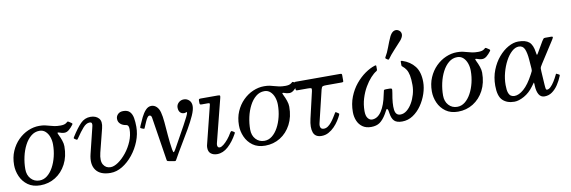

<svg xmlns="http://www.w3.org/2000/svg" viewBox="-59 -1290 5246 1765"><g transform="rotate(-10 2564.0 -408.0)"><path d="M287 -530Q319 -530 341 -525.2Q363 -520.5 382.5 -514.5Q402 -508.5 425.2 -503.8Q448.5 -499 482.5 -499Q499.5 -499 513.8 -502.2Q528 -505.5 538 -513.5Q545.5 -519.5 549.2 -522.5Q553 -525.5 562 -520L581 -507.5Q589 -502.5 591.5 -498.5Q594 -494.5 588 -486.5Q568.5 -460.5 548.2 -444Q528 -427.5 507 -427.5Q494.5 -427.5 482.5 -430.2Q470.5 -433 460.5 -437Q446.5 -442 443.2 -439Q440 -436 449 -418Q462.5 -391.5 473 -361Q483.5 -330.5 483.5 -305Q483.5 -210 446.2 -139.2Q409 -68.5 345.8 -29.2Q282.5 10 204.5 10Q135.5 10 89.5 -23.2Q43.5 -56.5 20.8 -108.2Q-2 -160 -2 -215Q-2 -286.5 23 -344.2Q48 -402 89.8 -443.8Q131.5 -485.5 183 -507.8Q234.5 -530 287 -530ZM93 -160Q93 -104.5 124.5 -69.8Q156 -35 205 -35Q244 -35 276.5 -60.5Q309 -86 333 -129.8Q357 -173.5 370.2 -228Q383.5 -282.5 383.5 -340Q383.5 -377 371.8 -410.2Q360 -443.5 337.2 -464.2Q314.5 -485 281.5 -485Q237.5 -485 202.5 -456.2Q167.5 -427.5 143 -380.2Q118.5 -333 105.8 -275.5Q93 -218 93 -160Z M708 -194 764.5 -424Q767 -434 769.8 -447Q772.5 -460 769 -470Q765.5 -480 748.5 -480Q718 -480 687.5 -445.5Q657 -411 623 -360Q618 -352 613.5 -347Q609 -342 602.5 -346L590 -354Q581.5 -359.5 581 -362.8Q580.5 -366 585.5 -374Q633.5 -450 672.5 -490Q711.5 -530 765.5 -530Q815 -530 842.2 -500.5Q869.5 -471 853.5 -408L798.5 -190Q780 -115.5 802.8 -78.8Q825.5 -42 869 -42Q901.5 -42 941.2 -69.2Q981 -96.5 1017.5 -142Q1054 -187.5 1077.5 -243.5Q1101 -299.5 1101 -357Q1101 -373.5 1095.8 -385Q1090.5 -396.5 1074 -399Q1043.5 -403.5 1023.5 -422Q1003.5 -440.5 1003.5 -469Q1003.5 -494 1021.8 -512Q1040 -530 1071.5 -530Q1112.5 -530 1132.8 -508.2Q1153 -486.5 1159.5 -449.5Q1166 -412.5 1166 -367Q1166 -299.5 1139.8 -232.8Q1113.5 -166 1069.2 -111Q1025 -56 970.8 -23Q916.5 10 860 10Q764.5 10 724.5 -44.5Q684.5 -99 708 -194Z M1619.5 -414Q1597 -414 1583.2 -430Q1569.5 -446 1569.5 -474.5Q1569.5 -501 1589.8 -520Q1610 -539 1639 -539Q1667.5 -539 1688.2 -519.2Q1709 -499.5 1709 -465Q1709 -431 1685.8 -378.8Q1662.5 -326.5 1626.2 -263.5Q1590 -200.5 1549.5 -134Q1509 -67.5 1474.5 -5Q1470 2.5 1467.5 4.5Q1465 6.5 1455.5 5L1400.5 -5Q1388.5 -7 1387 -17L1323 -424.5Q1319.5 -447 1301.5 -447Q1291 -447 1281 -432Q1271 -417 1261.5 -395Q1252 -373 1242.5 -351Q1239 -342 1237.2 -338.2Q1235.5 -334.5 1225.5 -338L1211.5 -343.5Q1199 -348.5 1199.2 -352.5Q1199.5 -356.5 1204.5 -368Q1220.5 -406 1239 -443.8Q1257.5 -481.5 1281 -506.8Q1304.5 -532 1334.5 -532Q1361 -532 1382 -512.5Q1403 -493 1412.5 -457.5Q1422.5 -421 1427.5 -363Q1432.5 -305 1437.8 -237.8Q1443 -170.5 1453.5 -105Q1458.5 -75 1464.5 -77.2Q1470.5 -79.5 1482.5 -101Q1512 -154.5 1541.2 -206.5Q1570.5 -258.5 1594.5 -302.5Q1618.5 -346.5 1633 -376Q1647.5 -405.5 1647.5 -414Q1647.5 -420 1644 -420Q1641.5 -420 1635.8 -417Q1630 -414 1619.5 -414Z M1972 -495 1869 -89Q1868 -85 1867.5 -80Q1867 -75 1867 -71Q1867 -63 1871.5 -55Q1876 -47 1888.5 -47Q1903.5 -47 1924.8 -63.8Q1946 -80.5 1968 -107Q1990 -133.5 2006.5 -163.5Q2010.5 -170.5 2015.2 -174.2Q2020 -178 2028 -173L2039.5 -166Q2046 -162.5 2047.8 -159.2Q2049.5 -156 2044.5 -147Q2007 -78 1958.5 -34Q1910 10 1855 10Q1820 10 1797 -7.8Q1774 -25.5 1774 -63Q1774 -67 1774.5 -73.8Q1775 -80.5 1776 -85L1866.5 -448Q1869 -459 1866 -462Q1863 -465 1850.5 -465H1794.5Q1782 -465 1778.2 -468.2Q1774.5 -471.5 1774.5 -484V-504Q1774.5 -514.5 1778.8 -517.2Q1783 -520 1792.5 -520H1950.5Q1970 -520 1973 -516Q1976 -512 1972 -495Z M2386 -530Q2418 -530 2440 -525.2Q2462 -520.5 2481.5 -514.5Q2501 -508.5 2524.2 -503.8Q2547.5 -499 2581.5 -499Q2598.5 -499 2612.8 -502.2Q2627 -505.5 2637 -513.5Q2644.5 -519.5 2648.2 -522.5Q2652 -525.5 2661 -520L2680 -507.5Q2688 -502.5 2690.5 -498.5Q2693 -494.5 2687 -486.5Q2667.5 -460.5 2647.2 -444Q2627 -427.5 2606 -427.5Q2593.5 -427.5 2581.5 -430.2Q2569.5 -433 2559.5 -437Q2545.5 -442 2542.2 -439Q2539 -436 2548 -418Q2561.5 -391.5 2572 -361Q2582.5 -330.5 2582.5 -305Q2582.5 -210 2545.2 -139.2Q2508 -68.5 2444.8 -29.2Q2381.5 10 2303.5 10Q2234.5 10 2188.5 -23.2Q2142.5 -56.5 2119.8 -108.2Q2097 -160 2097 -215Q2097 -286.5 2122 -344.2Q2147 -402 2188.8 -443.8Q2230.5 -485.5 2282 -507.8Q2333.5 -530 2386 -530ZM2192 -160Q2192 -104.5 2223.5 -69.8Q2255 -35 2304 -35Q2343 -35 2375.5 -60.5Q2408 -86 2432 -129.8Q2456 -173.5 2469.2 -228Q2482.5 -282.5 2482.5 -340Q2482.5 -377 2470.8 -410.2Q2459 -443.5 2436.2 -464.2Q2413.5 -485 2380.5 -485Q2336.5 -485 2301.5 -456.2Q2266.5 -427.5 2242 -380.2Q2217.5 -333 2204.8 -275.5Q2192 -218 2192 -160Z M2902.5 -408 2830 -107Q2824 -82 2831.2 -66Q2838.5 -50 2861.5 -50Q2881.5 -50 2899.8 -62.8Q2918 -75.5 2933.2 -94.5Q2948.5 -113.5 2960.5 -132.5Q2972.5 -151.5 2980 -164Q2984 -171 2988 -177.5Q2992 -184 3000 -178L3017.5 -166.5Q3023.5 -162 3023.8 -159.8Q3024 -157.5 3019.5 -147.5Q3009.5 -126 2992 -98.8Q2974.5 -71.5 2950 -46.2Q2925.5 -21 2895.2 -4.5Q2865 12 2829.5 12Q2770.5 12 2753.5 -34.5Q2736.5 -81 2755 -161L2813 -411Q2818 -433 2810.2 -436.5Q2802.5 -440 2780.5 -440H2684.5Q2674 -440 2670.5 -442.5Q2667 -445 2667 -455V-507Q2667 -516.5 2669.8 -518.2Q2672.5 -520 2682 -520H3095.5Q3105.5 -520 3108.8 -517Q3112 -514 3112 -503.5V-452.5Q3112 -443.5 3108.2 -441.8Q3104.5 -440 3095.5 -440H2949Q2927.5 -440 2918 -436Q2908.5 -432 2902.5 -408Z M3519.5 -308Q3536 -308 3539.8 -301.5Q3543.5 -295 3537.5 -263Q3519 -164 3525.8 -110Q3532.5 -56 3577 -56Q3608.5 -56 3636.5 -78.2Q3664.5 -100.5 3686 -137Q3707.5 -173.5 3720 -217.2Q3732.5 -261 3732.5 -304Q3732.5 -359.5 3725.5 -394Q3718.5 -428.5 3705 -449.8Q3691.5 -471 3672 -486.5Q3667 -490.5 3665.2 -492.5Q3663.5 -494.5 3663.5 -500V-531Q3663.5 -539 3666.2 -540.2Q3669 -541.5 3679.5 -538.5Q3751 -515 3792.8 -461.5Q3834.5 -408 3834.5 -314Q3834.5 -262.5 3815.8 -206Q3797 -149.5 3763.2 -100.5Q3729.5 -51.5 3683.2 -20.8Q3637 10 3581.5 10Q3531.5 10 3508.8 -12.5Q3486 -35 3479 -84Q3474.5 -116.5 3470.5 -121.8Q3466.5 -127 3462 -127Q3457.5 -127 3454.8 -119.5Q3452 -112 3435 -84Q3405.5 -35 3374 -12.5Q3342.5 10 3292.5 10Q3244 10 3212.2 -12.8Q3180.5 -35.5 3165 -73Q3149.5 -110.5 3149.5 -154Q3149.5 -231 3175 -295.5Q3200.5 -360 3241.2 -409.5Q3282 -459 3329.2 -492Q3376.5 -525 3419.5 -538.5Q3430 -541.5 3432.8 -540.2Q3435.5 -539 3435.5 -531V-500Q3435.5 -491.5 3427 -486.5Q3403 -473 3373.8 -441.2Q3344.5 -409.5 3317.8 -363.8Q3291 -318 3273.8 -262Q3256.5 -206 3256.5 -144Q3256.5 -99 3273.5 -77.5Q3290.5 -56 3312 -56Q3364 -56 3401 -111.8Q3438 -167.5 3456.5 -263Q3463 -295 3465.5 -301.5Q3468 -308 3484.5 -308ZM3693 -726.5Q3657 -686.5 3622 -648.8Q3587 -611 3562.5 -576.5Q3557.5 -569 3547.5 -575.5L3535 -584Q3526.5 -589.5 3532 -599.5Q3554 -635.5 3571.5 -684Q3589 -732.5 3611 -780.5Q3613.5 -785.5 3615.8 -789Q3618 -792.5 3620.5 -796.5Q3636.5 -820.5 3657 -826Q3677.5 -831.5 3695.5 -819.5Q3714 -807.5 3717 -786.5Q3720 -765.5 3703.5 -741Q3701 -737.5 3698.8 -734Q3696.5 -730.5 3693 -726.5Z M4186.5 -530Q4218.5 -530 4240.5 -525.2Q4262.5 -520.5 4282 -514.5Q4301.5 -508.5 4324.8 -503.8Q4348 -499 4382 -499Q4399 -499 4413.2 -502.2Q4427.5 -505.5 4437.5 -513.5Q4445 -519.5 4448.8 -522.5Q4452.5 -525.5 4461.5 -520L4480.5 -507.5Q4488.5 -502.5 4491 -498.5Q4493.5 -494.5 4487.5 -486.5Q4468 -460.5 4447.8 -444Q4427.5 -427.5 4406.5 -427.5Q4394 -427.5 4382 -430.2Q4370 -433 4360 -437Q4346 -442 4342.8 -439Q4339.5 -436 4348.5 -418Q4362 -391.5 4372.5 -361Q4383 -330.5 4383 -305Q4383 -210 4345.8 -139.2Q4308.5 -68.5 4245.2 -29.2Q4182 10 4104 10Q4035 10 3989 -23.2Q3943 -56.5 3920.2 -108.2Q3897.5 -160 3897.5 -215Q3897.5 -286.5 3922.5 -344.2Q3947.5 -402 3989.2 -443.8Q4031 -485.5 4082.5 -507.8Q4134 -530 4186.5 -530ZM3992.5 -160Q3992.5 -104.5 4024 -69.8Q4055.5 -35 4104.5 -35Q4143.5 -35 4176 -60.5Q4208.5 -86 4232.5 -129.8Q4256.5 -173.5 4269.8 -228Q4283 -282.5 4283 -340Q4283 -377 4271.2 -410.2Q4259.5 -443.5 4236.8 -464.2Q4214 -485 4181 -485Q4137 -485 4102 -456.2Q4067 -427.5 4042.5 -380.2Q4018 -333 4005.2 -275.5Q3992.5 -218 3992.5 -160Z M4944 -47Q4960 -47 4978 -64.2Q4996 -81.5 5013.2 -109Q5030.5 -136.5 5045 -167Q5048 -173.5 5049.5 -175.8Q5051 -178 5057.5 -174.5L5074.5 -166Q5081 -162.5 5081.8 -160.5Q5082.5 -158.5 5080 -152Q5063 -109.5 5038.5 -72.5Q5014 -35.5 4982.2 -12.8Q4950.5 10 4911 10Q4876 10 4858.2 -20.2Q4840.5 -50.5 4838.5 -103.5L4838 -116.5Q4837.5 -136 4833.8 -131Q4830 -126 4811 -100Q4772.5 -47 4721.5 -18.5Q4670.5 10 4629.5 10Q4560.5 10 4520.5 -28.8Q4480.5 -67.5 4480.5 -165Q4480.5 -244 4506.5 -310.2Q4532.5 -376.5 4574.5 -425.8Q4616.5 -475 4665 -502Q4713.5 -529 4758.5 -529Q4826.5 -529 4859.2 -501.2Q4892 -473.5 4901.5 -403.5Q4905 -378 4908.2 -378.2Q4911.5 -378.5 4925.5 -403.5L4978 -494Q4988 -510.5 4993 -515.2Q4998 -520 5009.5 -520H5064Q5082.5 -520 5079.2 -510.2Q5076 -500.5 5061.5 -479L4940 -290Q4929.5 -273.5 4925 -264.8Q4920.5 -256 4920.2 -246.8Q4920 -237.5 4921 -218L4928.5 -96Q4930.5 -66.5 4933 -56.8Q4935.5 -47 4944 -47ZM4756 -482.5Q4722.5 -482.5 4690.2 -453.5Q4658 -424.5 4632.2 -376.5Q4606.5 -328.5 4591 -270.8Q4575.5 -213 4575.5 -155Q4575.5 -108 4584 -83.8Q4592.5 -59.5 4607 -50.8Q4621.5 -42 4639.5 -42Q4680.5 -42 4727 -82.5Q4773.5 -123 4819 -209L4824.5 -219.5Q4833 -235 4834.8 -240.5Q4836.5 -246 4836 -264.5L4829.5 -348Q4825 -409 4809.8 -445.8Q4794.5 -482.5 4756 -482.5Z"/></g></svg>

Font: Besley
Style: Italic
Weight: 400
Italic angle: -13°
Designer: Owen Earl
Foundry: indestructible type*
Version: Version 4.000; ttfautohint (v1.8.4.7-5d5b)